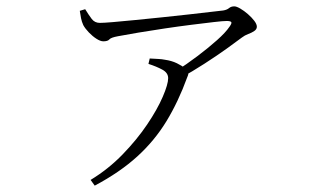

<svg xmlns="http://www.w3.org/2000/svg" viewBox="-20 -527 1040 604"><path d="M231 -493 248 -498Q259 -480 268.5 -467.5Q278 -455 294 -455Q306 -455 335.5 -457.5Q365 -460 405.5 -464Q446 -468 489.5 -472.5Q533 -477 573 -481.5Q613 -486 642.5 -489.5Q672 -493 682 -494Q694 -496 700.5 -501.5Q707 -507 717 -507Q724 -507 736 -500Q748 -493 760 -482.5Q772 -472 780 -461.5Q788 -451 788 -443Q788 -435 780 -429.5Q772 -424 761 -420Q750 -416 741 -409Q724 -396 692.5 -373.5Q661 -351 623 -326.5Q585 -302 547 -281L533 -303Q566 -324 600.5 -350Q635 -376 662.5 -400.5Q690 -425 702 -443Q710 -454 707.5 -457.5Q705 -461 693 -461Q682 -461 652 -457.5Q622 -454 582 -449Q542 -444 498.5 -437.5Q455 -431 416 -424.5Q377 -418 351 -413Q329 -409 324 -403Q319 -397 305 -397Q296 -397 283.5 -405Q271 -413 259.5 -425Q248 -437 242 -448Q237 -459 235 -469.5Q233 -480 231 -493ZM447 -326 451 -343Q468 -342 478.5 -341.5Q489 -341 499 -339Q520 -336 536.5 -328Q553 -320 562 -312Q570 -305 572 -300Q574 -295 569 -284Q541 -207 503.5 -145.5Q466 -84 411.5 -34.5Q357 15 278 57L265 39Q321 5 366 -41.5Q411 -88 443 -135.5Q475 -183 492 -222.5Q509 -262 509 -281Q509 -298 490.5 -308Q472 -318 447 -326Z"/></svg>

Font: Noto Serif HK
Style: Regular
Weight: 200
Designer: Ryoko NISHIZUKA 西塚涼子 (kana & ideographs); Frank Grießhammer (Latin, Greek & Cyrillic); Wenlong ZHANG 张文龙 (bopomofo); San
Foundry: Adobe
Version: Version 2.001;hotconv 1.1.0;makeotfexe 2.6.0